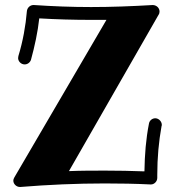

<svg xmlns="http://www.w3.org/2000/svg" viewBox="-20 -731 710 763"><path d="M622 -230C623 -232 623 -233 623 -235C623 -248 611 -261 597 -261C585 -261 574 -252 572 -240C560 -179 555 -117 554 -50C502 -52 450 -53 398 -53C350 -53 302 -53 254 -51L610 -672C613 -676 614 -681 614 -685C614 -699 603 -710 588 -711C588 -711 587 -711 587 -711C502 -706 421 -703 342 -703C264 -703 189 -706 115 -711C114 -711 114 -711 113 -711C100 -711 89 -701 87 -688C82 -628 71 -567 53 -508C53 -505 52 -503 52 -500C52 -488 63 -475 78 -475C89 -475 99 -482 103 -493C118 -548 130 -603 136 -658C203 -654 272 -652 342 -652C362 -652 383 -652 403 -652L37 -26C35 -22 33 -18 33 -13C33 0 45 12 59 12C60 12 61 12 61 12C172 3 284 -2 396 -2C457 -2 518 -1 578 2C579 2 579 2 580 2C593 2 605 -10 605 -24C605 -28 605 -32 605 -36C605 -105 611 -169 622 -230Z"/></svg>

Font: Ribeye
Style: Regular
Weight: 400
Designer: Astigmatic (AOETI)
Foundry: Astigmatic (AOETI)
Version: Version 1.000